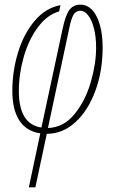

<svg xmlns="http://www.w3.org/2000/svg" viewBox="-20 -565 496 825"><path d="M153 8Q93 -1 63 -47.5Q33 -94 33 -174Q33 -259 57.5 -339.5Q82 -420 129 -475.5Q176 -531 240 -543L234 -516Q182 -501 142.5 -447.5Q103 -394 82 -320.5Q61 -247 61 -174Q61 -31 158 -17L249 -441Q262 -502 279 -523.5Q296 -545 325 -545Q370 -545 395.5 -493.5Q421 -442 421 -361Q421 -259 389.5 -174Q358 -89 303.5 -39.5Q249 10 181 10L132 240H104ZM393 -360Q393 -408 383.5 -444Q374 -480 358.5 -499.5Q343 -519 326 -519Q306 -519 295.5 -501Q285 -483 277 -441L186 -15Q253 -17 300 -74.5Q347 -132 370 -212Q393 -292 393 -360Z"/></svg>

Font: Noto Serif CondThin
Style: Italic
Weight: 250
Width: 3
Italic angle: -12°
Designer: Monotype Design Team
Foundry: Monotype Imaging Inc.
Version: Version 1.001